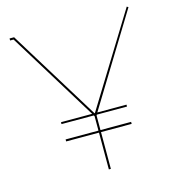

<svg xmlns="http://www.w3.org/2000/svg" viewBox="-103 -769 785 857"><g transform="rotate(-15 290.0 -340.5)"><path d="M445.8 -258.8V-250H306.2L304.2 -246.1V-179.2H445.8V-169.9H304.2V0H294.9V-169.9H143.1V-179.2H294.9V-246.1L292 -250H143.1V-258.8H287.1L34.2 -669.9H18.1V-679.2H39.1L297.9 -258.8H299.8L560.1 -681.2L566.9 -676.8L311 -258.8Z"/></g></svg>

Font: Rawengulk
Style: Ultralight
Weight: 200
Version: Version 0.92